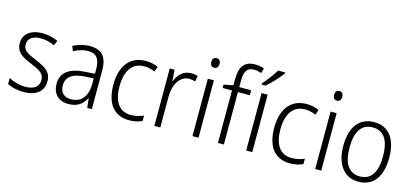

<svg xmlns="http://www.w3.org/2000/svg" viewBox="-64 -1237 3686 1718"><g transform="rotate(15 1779.0 -377.5)"><path d="M375 -138C375 -228 310 -259 226 -295C144 -330 101 -349 101 -408C101 -463 146 -494 219 -494C264 -494 311 -482 346 -464L367 -510C326 -529 277 -542 221 -542C114 -542 47 -489 47 -406C47 -318 108 -288 195 -251C278 -217 320 -193 320 -136C320 -75 281 -39 193 -39C137 -39 82 -56 41 -79V-23C76 -5 127 10 192 10C310 10 375 -44 375 -138Z M662 -541C606 -541 552 -525 507 -501L525 -457C570 -481 614 -494 658 -494C732 -494 768 -455 768 -352V-313L684 -308C538 -300 459 -245 459 -139C459 -49 512 10 607 10C694 10 738 -30 769 -87H771L780 0H823V-358C823 -485 772 -541 662 -541ZM690 -266 768 -270V-217C767 -105 715 -37 618 -37C555 -37 517 -72 517 -139C517 -219 573 -259 690 -266Z M1169 10C1216 10 1258 0 1289 -15V-65C1254 -50 1214 -40 1171 -40C1060 -40 1009 -128 1009 -263C1009 -409 1070 -492 1179 -492C1211 -492 1247 -484 1277 -470L1294 -517C1263 -533 1223 -542 1178 -542C1039 -542 952 -442 952 -262C952 -89 1028 10 1169 10Z M1599 -541C1527 -541 1481 -490 1457 -430H1454L1447 -532H1402V0H1457V-287C1457 -401 1511 -488 1596 -488C1616 -488 1635 -484 1652 -479L1661 -532C1642 -538 1621 -541 1599 -541Z M1784 -730C1759 -730 1746 -713 1746 -686C1746 -658 1760 -641 1784 -641C1808 -641 1822 -658 1822 -686C1822 -713 1809 -730 1784 -730ZM1811 -532H1755V0H1811Z M2156 -486V-532H2046V-587C2046 -680 2071 -717 2134 -717C2156 -717 2181 -712 2202 -704L2216 -750C2192 -759 2165 -765 2132 -765C2033 -765 1991 -707 1991 -587V-534L1904 -517V-486H1991V0H2046V-486Z M2410 -757V-765H2344C2317 -720 2272 -660 2233 -616V-606H2270C2316 -645 2380 -714 2410 -757ZM2309 0V-532H2253V0Z M2659 10C2706 10 2748 0 2779 -15V-65C2744 -50 2704 -40 2661 -40C2550 -40 2499 -128 2499 -263C2499 -409 2560 -492 2669 -492C2701 -492 2737 -484 2767 -470L2784 -517C2753 -533 2713 -542 2668 -542C2529 -542 2442 -442 2442 -262C2442 -89 2518 10 2659 10Z M2921 -730C2896 -730 2883 -713 2883 -686C2883 -658 2897 -641 2921 -641C2945 -641 2959 -658 2959 -686C2959 -713 2946 -730 2921 -730ZM2948 -532H2892V0H2948Z M3506 -267C3506 -436 3434 -542 3296 -542C3158 -542 3081 -441 3081 -267C3081 -96 3159 10 3293 10C3433 10 3506 -96 3506 -267ZM3139 -267C3139 -411 3189 -493 3295 -493C3404 -493 3449 -404 3449 -267C3449 -124 3401 -39 3294 -39C3187 -39 3139 -125 3139 -267Z"/></g></svg>

Font: Noto Sans Armenian SemiCondensed Light
Style: Regular
Weight: 300
Width: 4
Designer: Monotype Design Team
Foundry: Monotype Imaging Inc.
Version: Version 2.008